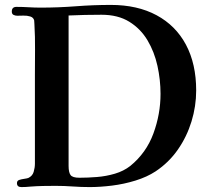

<svg xmlns="http://www.w3.org/2000/svg" viewBox="-20 -756 861 781"><path d="M633 -374Q633 -431 620.5 -488Q608 -545 580 -592Q552 -639 506 -667.5Q460 -696 393 -696Q325 -696 259 -693V-81Q259 -55 267 -44Q275 -33 303 -33Q337 -33 374.5 -36Q412 -39 447.5 -49.5Q483 -60 510 -81Q575 -134 604 -213Q633 -292 633 -374ZM778 -388Q778 -324 759 -262Q740 -200 703.5 -147.5Q667 -95 613 -59Q578 -36 531 -21.5Q484 -7 435.5 -1Q387 5 345 5Q310 5 275.5 2.5Q241 0 206 0Q181 0 155.5 0.5Q130 1 104 3Q94 4 85 4.5Q76 5 67 5Q49 5 49 -11Q49 -21 58 -24Q67 -27 78 -28.5Q89 -30 95 -32Q112 -40 117 -57Q122 -74 122 -90Q122 -181 122 -271Q122 -361 122 -451Q122 -503 122.5 -554.5Q123 -606 120 -657Q120 -659 119.5 -665.5Q119 -672 119 -673Q116 -685 103 -689Q90 -693 75 -692.5Q60 -692 50 -692Q42 -692 35 -695.5Q28 -699 28 -709Q28 -728 47 -728Q72 -728 96.5 -726.5Q121 -725 146 -725Q217 -725 288.5 -730.5Q360 -736 431 -736Q539 -736 617 -694Q695 -652 736.5 -574Q778 -496 778 -388Z"/></svg>

Font: Kaisei HarunoUmi
Style: Bold
Weight: 700
Designer: Font-Kai, 金井和夫
Foundry: KAZUO KANAI
Version: Version 5.003